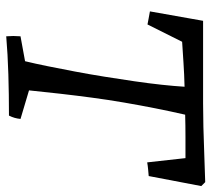

<svg xmlns="http://www.w3.org/2000/svg" viewBox="-52 -636 695 632"><g transform="rotate(90 296.0 -319.5)"><path d="M99 8Q98 -4 98 -15.5Q98 -27 99 -39L181 -54Q189 -87 197.5 -129Q206 -171 215 -218.5Q224 -266 232 -316Q240 -366 247 -414Q254 -462 258.5 -504Q263 -546 265 -579Q224 -578 186.5 -575.5Q149 -573 117 -571L60 -457Q50 -459 39 -461Q28 -463 17 -465L48 -640H320Q352 -640 397.5 -641Q443 -642 491 -644Q539 -646 579 -647L592 -634L559 -461Q548 -460 536.5 -459Q525 -458 514 -456L500 -582Q466 -582 429.5 -582Q393 -582 357 -581Q346 -533 336 -482.5Q326 -432 317 -379.5Q308 -327 301 -274.5Q294 -222 288 -169.5Q282 -117 277 -67L371 -39Q370 -29 367.5 -20Q365 -11 360 -1Q290 -1 224 1Q158 3 99 8Z"/></g></svg>

Font: Labrada
Style: Italic
Weight: 400
Italic angle: -7°
Designer: Mercedes Jáuregui
Foundry: Omnibus-Type Team
Version: Version 1.000